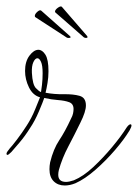

<svg xmlns="http://www.w3.org/2000/svg" viewBox="-31 -568 424 590"><path d="M175 -452 78 -515Q76 -516 76 -519Q76 -525 84 -532Q92 -539 96 -535L184 -457Q186 -455 186 -454Q186 -452 182.5 -451.5Q179 -451 175 -452ZM227 -453 140 -529Q138 -530 138 -533Q139 -539 148 -545Q157 -551 160 -546L237 -457Q238 -455 238 -454Q238 -452 234.5 -451.5Q231 -451 227 -453ZM168 2Q147 2 134 -11Q121 -24 121 -48Q121 -53 121.5 -58.5Q122 -64 123 -69Q133 -110 151 -137Q169 -164 187 -203Q192 -212 193.5 -219.5Q195 -227 195 -233Q195 -249 181.5 -254Q168 -259 147.5 -260.5Q127 -262 105 -267Q101 -255 88.5 -225.5Q76 -196 61 -174Q46 -150 29 -130Q12 -110 4 -101Q-5 -92 -8 -92Q-11 -92 -11 -96Q-11 -100 -1 -112Q5 -118 21 -139Q37 -160 51 -182Q66 -205 77 -232Q88 -259 92 -269Q70 -275 58 -299.5Q46 -324 46 -350Q46 -379 59.5 -397Q73 -415 87 -415Q99 -415 108.5 -400Q118 -385 118 -349Q118 -331 115 -313Q112 -295 109 -283Q136 -278 165 -278.5Q194 -279 213.5 -273.5Q233 -268 233 -244Q233 -225 216 -191Q198 -154 179 -118Q160 -82 150 -46Q149 -42 148.5 -38.5Q148 -35 148 -31Q148 -9 172 -9Q181 -9 196 -14Q225 -26 255.5 -54.5Q286 -83 313.5 -116Q341 -149 358 -176Q365 -186 370 -186Q373 -186 373 -182Q373 -178 367 -167Q350 -139 322 -106.5Q294 -74 262 -46Q230 -18 201 -5Q184 2 168 2ZM95 -285Q96 -290 98 -307Q100 -324 100 -343Q100 -367 95 -378Q90 -389 84 -389Q77 -389 71.5 -377Q66 -365 67 -344Q69 -308 79 -297.5Q89 -287 95 -285ZM175 -452 78 -515Q76 -516 76 -519Q76 -525 84 -532Q92 -539 96 -535L184 -457Q186 -455 186 -454Q186 -452 182.5 -451.5Q179 -451 175 -452Z"/></svg>

Font: Gwendolyn
Style: Regular
Weight: 400
Designer: Robert E. Leuschke
Foundry: Robert E. Leuschke
Version: Version 1.010; ttfautohint (v1.8.3)